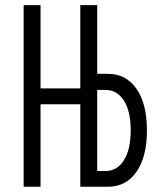

<svg xmlns="http://www.w3.org/2000/svg" viewBox="-20 -713 626 733"><path d="M70.3 0V-693.4H134.8V-375.5H286.6V-693.4H351.1V-431.2H391.1Q461.4 -431.2 501.2 -373.8Q541 -316.4 541 -215.3Q541 -114.7 501.2 -57.4Q461.4 0 391.1 0H286.6V-314.9H134.8V0ZM351.1 -60.1H382.3Q427.2 -60.1 453.1 -101.3Q479 -142.6 479 -215.3Q479 -288.1 453.1 -328.9Q427.2 -369.6 382.3 -369.6H351.1Z"/></svg>

Font: CaskaydiaCove NFP Light
Style: Regular
Weight: 300
Designer: Aaron Bell
Foundry: Saja Typeworks
Version: Version 2111.001; VTT 6.35;Nerd Fonts 3.1.1